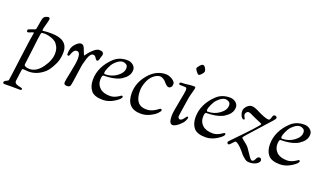

<svg xmlns="http://www.w3.org/2000/svg" viewBox="-78 -1165 3189 1880"><g transform="rotate(20 1516.5 -225.0)"><path d="M83 195 29 196H20Q3 196 3 182.5Q3 169 23.5 160Q44 151 46.5 144Q49 137 78 -90Q107 -317 118 -370V-372Q118 -377 113 -377Q108 -377 88 -368Q68 -359 62 -359Q49 -359 49 -371V-375Q49 -384 56 -388Q68 -393 79.5 -397Q91 -401 97.5 -403.5Q104 -406 109.5 -407Q115 -408 118 -411Q121 -414 123.5 -414Q126 -414 127 -419Q128 -424 128.5 -425.5Q129 -427 130.5 -436Q132 -445 134 -455.5Q136 -466 139.5 -488Q143 -510 144.5 -517.5Q146 -525 150 -536Q155 -551 171 -559.5Q187 -568 201.5 -568Q216 -568 216 -552Q216 -536 202.5 -491Q189 -446 189 -432V-428Q189 -423 192.5 -423Q196 -423 206 -424Q231 -428 279 -428Q456 -428 456 -294Q456 -211 417 -145Q409 -129 404 -122Q399 -115 394 -106.5Q389 -98 385.5 -93.5Q382 -89 375.5 -81.5Q369 -74 363 -68Q288 0 198 0L144 -4Q135 -4 132 1Q129 8 126 37.5Q123 67 120 84Q114 120 114 129Q114 151 135 159.5Q156 168 176.5 171Q197 174 197 183Q197 196 183 196ZM215 -403 191 -400Q183 -400 174 -323L161 -212Q141 -62 141 -54.5Q141 -47 145 -42Q149 -37 163 -32Q177 -27 198 -27Q269 -27 326 -105.5Q383 -184 383 -257Q383 -296 368.5 -324.5Q354 -353 334.5 -367.5Q315 -382 289 -390Q251 -403 215 -403Z M814 -368Q809 -330 792 -330Q783 -330 777 -340.5Q771 -351 762 -361.5Q753 -372 738 -372Q709 -372 689 -312Q669 -252 663 -199L658 -166Q640 -25 632 -9Q622 4 602 4H597Q567 4 567 -22Q567 -38 588.5 -140Q610 -242 610 -284Q610 -352 576 -352Q558 -352 546 -337.5Q534 -323 528 -304.5Q522 -286 518.5 -282.5Q515 -279 510 -279Q498 -279 498 -296Q498 -360 529 -394Q564 -434 590 -434Q616 -434 629 -399Q654 -333 657 -333Q658 -333 676 -358.5Q694 -384 724.5 -410Q755 -436 780.5 -436Q806 -436 815.5 -426.5Q825 -417 825 -407Q825 -397 819.5 -383Q814 -369 814 -368Z M1070 -436Q1106 -436 1131.5 -415Q1157 -394 1157 -365.5Q1157 -337 1145 -314.5Q1133 -292 1115 -277Q1083 -250 1060 -241Q1002 -215 903 -214Q886 -214 886 -164.5Q886 -115 922 -81.5Q958 -48 1030 -48Q1072 -48 1120 -80Q1135 -91 1138 -91Q1150 -91 1150 -81Q1150 -60 1092.5 -24Q1035 12 976 12Q887 12 852.5 -30Q818 -72 818 -141Q818 -210 848 -272Q878 -334 932.5 -385Q987 -436 1070 -436ZM909 -231Q980 -231 1034 -271Q1088 -311 1088 -359Q1088 -384 1070.5 -395Q1053 -406 1035 -406Q998 -406 953 -359Q933 -338 916.5 -301Q900 -264 900 -247.5Q900 -231 909 -231Z M1220 -149Q1220 -256 1295.5 -346Q1371 -436 1474 -436Q1511 -436 1550 -408Q1574 -390 1574 -369.5Q1574 -349 1564 -337Q1554 -325 1540.5 -325Q1527 -325 1513.5 -336.5Q1500 -348 1490 -361Q1480 -374 1461.5 -385.5Q1443 -397 1427 -397Q1393 -397 1354 -362Q1325 -336 1306.5 -288Q1288 -240 1288 -199Q1288 -46 1406 -46Q1442 -46 1471.5 -59.5Q1501 -73 1517.5 -86.5Q1534 -100 1540 -100Q1553 -100 1553 -87Q1553 -78 1532 -55.5Q1511 -33 1466 -10.5Q1421 12 1371 12Q1220 12 1220 -149Z M1775 -540Q1765 -540 1748.5 -562Q1732 -584 1732 -592.5Q1732 -601 1751 -623.5Q1770 -646 1783 -646Q1796 -646 1808.5 -627Q1821 -608 1821 -593.5Q1821 -579 1803 -559.5Q1785 -540 1775 -540ZM1685 -383 1640 -384Q1626 -384 1626 -396Q1626 -410 1649 -410H1659Q1677 -410 1709.5 -414.5Q1742 -419 1773 -419Q1787 -419 1787 -408Q1787 -395 1775.5 -356Q1764 -317 1760 -292Q1730 -103 1730 -93Q1730 -83 1736 -74.5Q1742 -66 1750 -66Q1770 -66 1788.5 -92Q1807 -118 1812 -118Q1822 -118 1822 -108Q1822 -98 1812 -78Q1802 -58 1793 -49Q1738 10 1701 10Q1664 10 1664 -73Q1664 -113 1686.5 -224.5Q1709 -336 1709 -355Q1709 -374 1704 -378.5Q1699 -383 1685 -383Z M2140 -436Q2176 -436 2201.5 -415Q2227 -394 2227 -365.5Q2227 -337 2215 -314.5Q2203 -292 2185 -277Q2153 -250 2130 -241Q2072 -215 1973 -214Q1956 -214 1956 -164.5Q1956 -115 1992 -81.5Q2028 -48 2100 -48Q2142 -48 2190 -80Q2205 -91 2208 -91Q2220 -91 2220 -81Q2220 -60 2162.5 -24Q2105 12 2046 12Q1957 12 1922.5 -30Q1888 -72 1888 -141Q1888 -210 1918 -272Q1948 -334 2002.5 -385Q2057 -436 2140 -436ZM1979 -231Q2050 -231 2104 -271Q2158 -311 2158 -359Q2158 -384 2140.5 -395Q2123 -406 2105 -406Q2068 -406 2023 -359Q2003 -338 1986.5 -301Q1970 -264 1970 -247.5Q1970 -231 1979 -231Z M2275 -32Q2517 -280 2517 -296Q2517 -299 2497.5 -307Q2478 -315 2448.5 -328Q2419 -341 2406.5 -347Q2394 -353 2384 -358Q2368 -364 2358.5 -364Q2349 -364 2339.5 -353Q2330 -342 2330 -330.5Q2330 -319 2338.5 -304.5Q2347 -290 2347 -288Q2347 -279 2335 -279Q2330 -279 2321.5 -286.5Q2313 -294 2305 -311.5Q2297 -329 2297 -355Q2297 -381 2321 -405.5Q2345 -430 2372 -430Q2399 -430 2445 -406Q2532 -362 2567 -362Q2582 -362 2589 -391.5Q2596 -421 2613 -421Q2622 -421 2629 -416Q2636 -411 2636 -402Q2636 -393 2615 -369L2422 -154Q2387 -115 2387 -110Q2387 -105 2399.5 -95Q2412 -85 2430.5 -70.5Q2449 -56 2460.5 -43.5Q2472 -31 2492 0.5Q2512 32 2527 51.5Q2542 71 2552 71Q2570 71 2581.5 44Q2593 17 2613 17Q2623 17 2629 24.5Q2635 32 2635 40Q2635 62 2605 79.5Q2575 97 2534 97Q2506 97 2489.5 84.5Q2473 72 2462 62Q2446 48 2427 22Q2366 -49 2339 -49Q2333 -49 2312 -24.5Q2291 0 2283.5 0Q2276 0 2271 -5Q2266 -10 2266 -16.5Q2266 -23 2275 -32Z M2915 -436Q2951 -436 2976.5 -415Q3002 -394 3002 -365.5Q3002 -337 2990 -314.5Q2978 -292 2960 -277Q2928 -250 2905 -241Q2847 -215 2748 -214Q2731 -214 2731 -164.5Q2731 -115 2767 -81.5Q2803 -48 2875 -48Q2917 -48 2965 -80Q2980 -91 2983 -91Q2995 -91 2995 -81Q2995 -60 2937.5 -24Q2880 12 2821 12Q2732 12 2697.5 -30Q2663 -72 2663 -141Q2663 -210 2693 -272Q2723 -334 2777.5 -385Q2832 -436 2915 -436ZM2754 -231Q2825 -231 2879 -271Q2933 -311 2933 -359Q2933 -384 2915.5 -395Q2898 -406 2880 -406Q2843 -406 2798 -359Q2778 -338 2761.5 -301Q2745 -264 2745 -247.5Q2745 -231 2754 -231Z"/></g></svg>

Font: Sorts Mill Goudy
Style: Italic
Weight: 400
Italic angle: -7.40001°
Version: Version 003.101